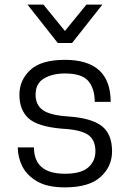

<svg xmlns="http://www.w3.org/2000/svg" viewBox="-20 -800 562 831"><path d="M261 11Q186 11 141.5 -14.5Q97 -40 77 -79.5Q57 -119 57 -162H127Q127 -48 261 -48Q331 -48 362 -75.5Q393 -103 393 -145Q393 -195 360.5 -217Q328 -239 248 -243Q143 -252 103.5 -288Q64 -324 64 -390Q64 -453 111 -497Q158 -541 261 -541Q459 -541 459 -359H390Q390 -416 362.5 -449Q335 -482 261 -482Q207 -482 170.5 -460.5Q134 -439 134 -390Q134 -346 165.5 -323.5Q197 -301 275 -296Q376 -289 420.5 -254.5Q465 -220 465 -145Q465 -79 415 -34Q365 11 261 11ZM292 -614H230L99 -780H168L261 -666L354 -780H423Z"/></svg>

Font: Tanohe Sans
Style: Regular
Weight: 400
Designer: Village Type and Design LLC & Cristiano Sobral
Foundry: Cooper Hewitt Smithsonian Design Museum
Version: Version 1.00;September 29, 2021;FontCreator 13.0.0.2655 64-b